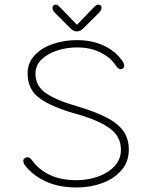

<svg xmlns="http://www.w3.org/2000/svg" viewBox="-20 -798 659 828"><path d="M311 10.5Q232 10.5 176 -16.2Q120 -43 89 -83.5Q80.5 -94 80.5 -104Q80.5 -112 86.5 -116Q92.5 -120 98 -120Q104 -120 109.5 -115.8Q115 -111.5 121 -103Q147 -67 194.2 -44Q241.5 -21 311 -21Q359 -21 402.8 -36.5Q446.5 -52 474 -81.5Q501.5 -111 501.5 -152Q501.5 -211 451 -246.2Q400.5 -281.5 308 -307Q204 -336 151.5 -373.8Q99 -411.5 99 -481Q99 -527 129 -559.2Q159 -591.5 207.5 -608.2Q256 -625 312 -625Q378 -625 429 -600.5Q480 -576 508 -534.5Q512 -529 513.8 -524Q515.5 -519 515.5 -514.5Q515.5 -507.5 510.5 -503.5Q505.5 -499.5 500.5 -499.5Q495 -499.5 489.2 -504.2Q483.5 -509 478 -517.5Q456.5 -550 413.5 -571.8Q370.5 -593.5 312 -593.5Q267 -593.5 226 -580Q185 -566.5 159 -541.5Q133 -516.5 133 -481Q133 -427.5 176.8 -397Q220.5 -366.5 308 -341Q387 -318 437.2 -292.5Q487.5 -267 511.5 -233.5Q535.5 -200 535.5 -152.5Q535.5 -100.5 504 -64Q472.5 -27.5 421.2 -8.5Q370 10.5 311 10.5ZM406.5 -742.5 341 -677.5Q333 -669.5 326.2 -666Q319.5 -662.5 311.5 -662.5Q303.5 -662.5 296.8 -666Q290 -669.5 282 -677.5L217 -742.5Q206.5 -753 206.5 -764Q206.5 -770 210 -774Q213.5 -778 219 -778Q226 -778 230.5 -774.5Q235 -771 242.5 -763L312 -691L380.5 -762.5Q388 -770.5 392.8 -774.2Q397.5 -778 404 -778Q410.5 -778 414.2 -774.2Q418 -770.5 418 -765Q418 -760.5 415.2 -754.8Q412.5 -749 406.5 -742.5Z"/></svg>

Font: Sono ExtraLight
Style: Regular
Weight: 200
Designer: Tyler Finck
Foundry: Tyler Finck
Version: Version 2.112